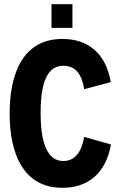

<svg xmlns="http://www.w3.org/2000/svg" viewBox="-20 -887 563 917"><path d="M226 -754H326V-867H226ZM278 10C402 10 486 -61 510 -197L382 -233C370 -164 340 -118 282 -118C205 -118 174 -207 174 -349C174 -488 204 -573 282 -573C342 -573 371 -531 382 -461L509 -495C486 -631 402 -701 278 -701C86 -701 26 -530 26 -345C26 -160 87 10 278 10Z"/></svg>

Font: Decalotype
Style: Bold
Weight: 700
Designer: Alfredo Marco Pradil
Foundry: Alfredo Marco Pradil
Version: Version 1.0